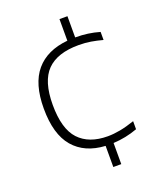

<svg xmlns="http://www.w3.org/2000/svg" viewBox="-144 -746 778 952"><g transform="rotate(-20 245.0 -270.0)"><path d="M287 120V8.5Q179 2.5 120.5 -65.8Q62 -134 62 -270Q62 -400.5 119.5 -468.2Q177 -536 287 -546.5V-660.5H329V-548.5H331Q364.5 -548.5 395.2 -544.2Q426 -540 457 -531V-488.5Q425.5 -497 395.8 -502Q366 -507 331.5 -507Q219 -507 164.5 -451.8Q110 -396.5 110 -272Q110 -145 162.5 -88.8Q215 -32.5 314 -32.5Q345 -32.5 379.8 -39Q414.5 -45.5 457 -60V-17.5Q394.5 5.5 329 8.5V120Z"/></g></svg>

Font: Encode Sans Expanded Expanded ExtraLight
Style: Regular
Weight: 200
Width: 7
Designer: Multiple Designers
Foundry: Impallari Type
Version: Version 3.000; ttfautohint (v1.8.3) -l 8 -r 50 -G 200 -x 14 